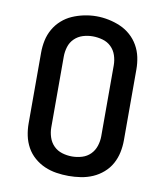

<svg xmlns="http://www.w3.org/2000/svg" viewBox="-84 -816 768 893"><g transform="rotate(10 300.0 -369.0)"><path d="M300 8Q271 8 242 3.5Q213 -1 186.5 -12.5Q160 -24 137.5 -43.5Q115 -63 101 -88.5Q87 -114 81 -142.5Q75 -171 75 -200V-535Q75 -564 81 -592.5Q87 -621 101.5 -646.5Q116 -672 138 -691.5Q160 -711 186.5 -722.5Q213 -734 242 -740Q271 -746 300 -746Q329 -746 358 -740Q387 -734 413.5 -722.5Q440 -711 462 -691.5Q484 -672 498.5 -646.5Q513 -621 519 -592.5Q525 -564 525 -535V-200Q525 -171 519 -142.5Q513 -114 499 -88.5Q485 -63 462.5 -43.5Q440 -24 413.5 -12.5Q387 -1 358 3.5Q329 8 300 8ZM300 -84Q324 -84 347 -91Q370 -98 386.5 -114.5Q403 -131 410.5 -154Q418 -177 418 -200V-535Q418 -559 410.5 -582Q403 -605 386 -621.5Q369 -638 345.5 -644.5Q322 -651 299 -651Q275 -651 252.5 -644Q230 -637 213 -620.5Q196 -604 189 -581Q182 -558 182 -535V-200Q182 -177 189.5 -154Q197 -131 213.5 -114.5Q230 -98 253 -91Q276 -84 300 -84Z"/></g></svg>

Font: Iosevka Custom SmBdEx
Style: Regular
Weight: 600
Width: 7
Monospace: yes
Designer: Belleve Invis
Foundry: Belleve Invis
Version: Version 11.2.4; ttfautohint (v1.8.4)